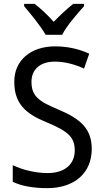

<svg xmlns="http://www.w3.org/2000/svg" viewBox="-20 -964 539 994"><path d="M216 -784H302C324 -829 380 -893 415 -932V-944H359C324 -916 294 -888 258 -851C227 -886 190 -921 159 -944H105V-932C140 -890 192 -828 216 -784ZM455 -193C455 -298 396 -349 282 -397C178 -440 143 -468 143 -541C143 -602 185 -645 264 -645C317 -645 369 -630 415 -609L442 -686C395 -708 335 -724 265 -724C140 -724 53 -652 54 -540C54 -428 112 -375 221 -331C332 -285 367 -254 367 -185C367 -116 318 -68 226 -68C162 -68 93 -86 46 -109V-23C90 -1 153 10 225 10C365 10 455 -68 455 -193Z"/></svg>

Font: Noto Sans Lao UI SemCond
Style: Regular
Weight: 400
Width: 4
Designer: Monotype Design Team
Foundry: Monotype Imaging Inc.
Version: Version 2.000